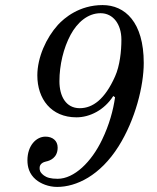

<svg xmlns="http://www.w3.org/2000/svg" viewBox="-20 -720 620 756"><path d="M214 -400C214 -464 230 -531 258 -583C284 -631 325 -668 376 -668C426 -668 458 -624 458 -564C458 -519 452 -461 433 -419C393 -329 345 -294 294 -294C239 -294 214 -342 214 -400ZM88 -89C88 -63 95 -35 121 -13C140 3 171 16 205 16C280 16 374 -28 447 -144C513 -249 546 -382 546 -472C546 -633 472 -700 384 -700C292 -700 233 -649 208 -622C162 -571 127 -494 127 -423C127 -331 181 -258 281 -258C334 -258 391 -287 426 -342L433 -337C426 -286 410 -228 382 -170C340 -82 272 -16 207 -16C179 -16 164 -21 153 -29C136 -42 136 -51 136 -59C136 -76 152 -82 161 -84C176 -87 207 -98 207 -139C207 -166 187 -182 159 -182C122 -182 88 -146 88 -89Z"/></svg>

Font: Old Standard
Style: Italic
Weight: 400
Italic angle: -15.2°
Designer: Alexey Kryukov <alexios@thessalonica.org.ru>
Version: Version 2.0